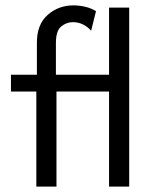

<svg xmlns="http://www.w3.org/2000/svg" viewBox="-20 -695 568 715"><path d="M115.3 0V-354.2H20.8V-416.7H117.4V-536.1Q117.4 -604.2 157.6 -639.6Q197.9 -675 253.5 -675Q274.3 -675 296.2 -670.1Q318.1 -665.3 337.5 -653.5L319.4 -580.6Q290.3 -612.5 251.4 -612.5Q227.8 -612.5 208 -596.5Q188.2 -580.6 188.2 -534.7V-416.7H386.1V-666.7H461.1V0H386.1V-354.2H190.3V0Z"/></svg>

Font: co2trust
Style: Regular
Weight: 400
Designer: Kristian Moeller
Foundry: Dicotype
Version: Version 1.000